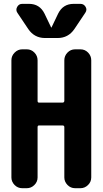

<svg xmlns="http://www.w3.org/2000/svg" viewBox="-20 -990 540 1010"><path d="M403.3 -969.7Q420.9 -969.7 430.2 -954.1Q439.5 -938.5 428.7 -922.9L371.1 -836.9Q338.9 -790 283.2 -790H216.8Q161.1 -790 128.9 -836.9L71.3 -922.9Q61.5 -937.5 70.3 -953.6Q79.1 -969.7 96.7 -969.7H132.8Q188.5 -969.7 213.9 -918.9L249 -845.7Q249 -844.7 250 -844.7Q251 -844.7 251 -845.7L286.1 -918.9Q311.5 -969.7 367.2 -969.7ZM403.3 -730.5Q426.8 -730.5 443.4 -713.4Q460 -696.3 460 -672.9V-56.6Q460 -33.2 442.9 -16.6Q425.8 0 403.3 0H375Q351.6 0 335 -17.1Q318.4 -34.2 318.4 -56.6V-321.3Q318.4 -330.1 308.6 -330.1H185.5Q177.7 -330.1 177.7 -321.3V-56.6Q177.7 -33.2 160.6 -16.6Q143.6 0 121.1 0H96.7Q73.2 0 56.6 -17.1Q40 -34.2 40 -56.6V-672.9Q40 -696.3 57.1 -713.4Q74.2 -730.5 96.7 -730.5H121.1Q144.5 -730.5 161.1 -713.4Q177.7 -696.3 177.7 -672.9V-459Q177.7 -450.2 185.5 -450.2H308.6Q317.4 -450.2 318.4 -459V-672.9Q318.4 -696.3 335 -713.4Q351.6 -730.5 375 -730.5Z"/></svg>

Font: Rounded Mgen+ 1m bold
Style: Bold
Weight: 700
Designer: [Source Han Sans]
Ryoko NISHIZUKA  (kana & ideographs); Paul D. Hunt (Latin, Greek & Cyrillic); Wenlong ZHANG  (bopomofo
Version: Version 1.059.20150602